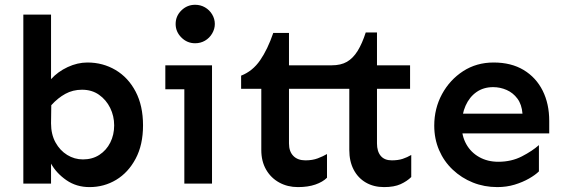

<svg xmlns="http://www.w3.org/2000/svg" viewBox="-20 -764 2345 799"><path d="M352.5 14.6Q297.9 14.6 256.3 -14.2Q214.8 -43 192.4 -83V0H77.1V-703.1H192.4V-434.6Q220.7 -465.8 261.7 -484.9Q302.7 -503.9 343.8 -503.9Q408.2 -503.9 460.9 -472.7Q513.7 -441.4 544.4 -382.8Q575.2 -324.2 575.2 -242.2Q575.2 -161.1 544.4 -103.5Q513.7 -45.9 463.4 -15.6Q413.1 14.6 352.5 14.6ZM325.2 -100.6Q364.3 -100.6 393.6 -119.6Q422.9 -138.7 439 -170.9Q455.1 -203.1 455.1 -242.2Q455.1 -281.2 438.5 -314.9Q421.9 -348.6 392.1 -369.6Q362.3 -390.6 321.3 -390.6Q283.2 -390.6 252 -373.5Q220.7 -356.4 193.4 -326.2L192.4 -251Q192.4 -205.1 210.9 -171.4Q229.5 -137.7 259.8 -119.1Q290 -100.6 325.2 -100.6Z M792 -584Q758.8 -584 734.9 -607.9Q710.9 -631.8 710.9 -664.1Q710.9 -697.3 734.9 -720.7Q758.8 -744.1 792 -744.1Q814.5 -744.1 833 -733.4Q851.6 -722.7 862.8 -704.1Q874 -685.5 874 -664.1Q874 -643.6 862.8 -624.5Q851.6 -605.5 833 -594.7Q814.5 -584 792 -584ZM747.1 0V-492.2H862.3V0ZM668 -392.6V-492.2H862.3V-392.6Z M1578.1 14.6Q1535.2 14.6 1502.4 -4.4Q1469.7 -23.4 1451.7 -58.1Q1433.6 -92.8 1433.6 -139.6V-394.5H1299.8V-492.2H1360.4Q1398.4 -492.2 1423.8 -506.8Q1449.2 -521.5 1468.3 -552.2Q1487.3 -583 1502 -628.9H1548.8V-492.2H1686.5V-394.5H1548.8V-167Q1548.8 -133.8 1564.5 -115.2Q1580.1 -96.7 1610.4 -96.7Q1636.7 -96.7 1655.8 -103Q1674.8 -109.4 1691.4 -119.1V-27.3Q1673.8 -9.8 1647 2.4Q1620.1 14.6 1578.1 14.6ZM1219.7 14.6Q1176.8 14.6 1142.1 -4.4Q1107.4 -23.4 1087.4 -58.1Q1067.4 -92.8 1067.4 -139.6V-394.5H983.4V-449.2Q1031.2 -467.8 1062.5 -513.2Q1093.8 -558.6 1117.2 -627H1182.6V-492.2H1334V-394.5H1182.6V-167Q1182.6 -133.8 1200.7 -115.2Q1218.8 -96.7 1251 -96.7Q1280.3 -96.7 1302.2 -105Q1324.2 -113.3 1340.8 -123V-24.4Q1323.2 -6.8 1292.5 3.9Q1261.7 14.6 1219.7 14.6Z M2049.8 14.6Q1995.1 14.6 1947.8 -4.4Q1900.4 -23.4 1863.8 -58.1Q1827.1 -92.8 1807.1 -139.6Q1787.1 -186.5 1787.1 -241.2Q1787.1 -312.5 1819.3 -372.1Q1851.6 -431.6 1907.2 -467.8Q1962.9 -503.9 2034.2 -503.9Q2107.4 -503.9 2159.2 -472.7Q2210.9 -441.4 2238.3 -386.7Q2265.6 -332 2265.6 -260.7V-209H1893.6V-291H2154.3Q2151.4 -329.1 2133.3 -353.5Q2115.2 -377.9 2088.4 -389.6Q2061.5 -401.4 2032.2 -401.4Q1992.2 -401.4 1962.9 -380.9Q1933.6 -360.4 1917.5 -324.2Q1901.4 -288.1 1901.4 -241.2Q1901.4 -198.2 1920.4 -164.1Q1939.5 -129.9 1974.1 -110.4Q2008.8 -90.8 2053.7 -90.8Q2108.4 -90.8 2151.9 -113.3Q2195.3 -135.7 2222.7 -160.2V-50.8Q2208 -36.1 2181.6 -21Q2155.3 -5.9 2121.6 4.4Q2087.9 14.6 2049.8 14.6Z"/></svg>

Font: Sen SemiBold
Style: Regular
Weight: 600
Designer: Kosal Sen, Philatype
Foundry: Philatype
Version: Version 2.000;gftools[0.9.31]